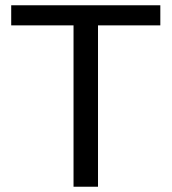

<svg xmlns="http://www.w3.org/2000/svg" viewBox="-20 -708 651 728"><path d="M351.6 -611.8V0H258.8V-611.8H22.5V-688H587.9V-611.8Z"/></svg>

Font: Arial
Style: Regular
Weight: 400
Designer: Steve Matteson
Foundry: Ascender Corporation
Version: Version 2.00.3